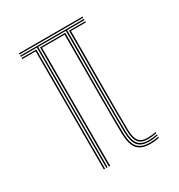

<svg xmlns="http://www.w3.org/2000/svg" viewBox="-148 -700 749 805"><g transform="rotate(-30 226.0 -297.5)"><path d="M137.5 0V-583H60V-588.5H368.5V-583H283.8V-509.5Q283.8 -494.8 283.6 -459.6Q283.5 -424.5 283.2 -377.5Q283 -330.5 282.9 -278.8Q282.8 -227 283 -178.4Q283.2 -129.8 284 -92.8Q284.8 -49.5 299.9 -30.8Q315 -12 348.5 -12Q360 -12 371 -13.1Q382 -14.2 391.5 -16.2V-11Q382.2 -8.8 371.2 -7.5Q360.2 -6.2 348.5 -6.2Q311.5 -6.2 295.1 -26.4Q278.8 -46.5 277.8 -92.5Q277.2 -130 277 -178.6Q276.8 -227.2 276.8 -279Q276.8 -330.8 277 -378Q277.2 -425.2 277.4 -460.2Q277.5 -495.2 277.5 -509.5V-583H143.5V0ZM125.2 0V-571.8H60V-577.2H131.2V0ZM348.5 5Q305.5 5 286.1 -17.6Q266.8 -40.2 265.5 -92.2Q265 -129.5 264.8 -178.2Q264.5 -227 264.6 -278.8Q264.8 -330.5 264.9 -377.8Q265 -425 265.1 -460.1Q265.2 -495.2 265.2 -509.8V-571.8H155.8V0H149.5V-577.2H271.5V-509.5Q271.5 -495 271.4 -460Q271.2 -425 271 -377.8Q270.8 -330.5 270.6 -278.9Q270.5 -227.2 270.8 -178.4Q271 -129.5 271.8 -92.2Q272.8 -43.2 290.6 -22Q308.5 -0.8 348.5 -0.8Q372.5 -0.8 391.5 -5.5V0Q374 5 348.5 5ZM348.5 -17.5Q318.2 -17.5 304.5 -35Q290.8 -52.5 290 -93Q289.5 -130 289.2 -178.5Q289 -227 289 -278.8Q289 -330.5 289.2 -377.5Q289.5 -424.5 289.6 -459.6Q289.8 -494.8 289.8 -509.5V-577.2H368.5V-571.8H296V-509.5Q296 -494.8 295.9 -459.6Q295.8 -424.5 295.5 -377.5Q295.2 -330.5 295.1 -278.9Q295 -227.2 295.2 -178.6Q295.5 -130 296 -93Q296.8 -55.5 309 -39.4Q321.2 -23.2 348.5 -23.2Q358 -23.2 369.2 -24.2Q380.5 -25.2 391.5 -27.5V-21.8Q381.5 -19.8 370 -18.6Q358.5 -17.5 348.5 -17.5ZM60 -594.2V-599.8H368.5V-594.2Z"/></g></svg>

Font: Big Shoulders Inline Display ExtraLight
Style: Regular
Weight: 250
Version: Version 2.002